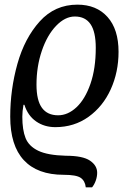

<svg xmlns="http://www.w3.org/2000/svg" viewBox="-20 -566 561 826"><path d="M254 186Q141 186 82.5 123Q24 60 24 -64Q24 -181 55 -291.5Q86 -402 151 -474Q216 -546 313 -546Q395 -546 442.5 -493Q490 -440 490 -343Q490 -256 456.5 -182Q423 -108 361 -63.5Q299 -19 218 -19Q171 -19 135.5 -43.5Q100 -68 85 -115H81Q76 -87 76 -64Q76 -7 90 28Q104 63 144.5 82.5Q185 102 263 104Q336 104 367 125Q398 146 398 177Q398 194 392 211Q386 228 376 240H349Q346 212 327 199Q308 186 254 186ZM392 -360Q392 -429 369.5 -462Q347 -495 302 -495Q260 -495 221.5 -455Q183 -415 160 -347.5Q137 -280 137 -202Q137 -134 160.5 -102Q184 -70 230 -70Q272 -70 309 -104.5Q346 -139 369 -205Q392 -271 392 -360Z"/></svg>

Font: Noto Serif Narrow
Style: Italic
Weight: 400
Width: 4
Italic angle: -12°
Designer: Monotype Design Team
Foundry: Monotype Imaging Inc.
Version: Version 1.001